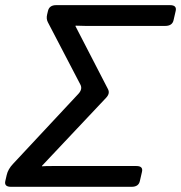

<svg xmlns="http://www.w3.org/2000/svg" viewBox="-38 -720 698 740"><path d="M4.4 0Q-22.5 0 -17.6 -22L-12.2 -45.4Q-7.3 -67.9 12.7 -88.9L264.2 -358.4Q280.8 -376.5 272 -393.6L146.5 -634.3Q139.6 -647.5 143.6 -664.1L147 -678.2Q152.3 -700.2 178.7 -700.2H617.2Q644 -700.2 639.2 -678.2L630.9 -642.1Q626 -620.1 598.6 -620.1H292Q272.5 -620.1 253.4 -621.1L252.9 -619.1L378.4 -376Q386.7 -359.9 371.1 -343.3L124 -81.1L123.5 -79.1Q136.7 -80.1 163.1 -80.1H487.8Q514.2 -80.1 509.3 -58.1L501 -22Q496.1 0 469.2 0Z"/></svg>

Font: Istok Web
Style: BoldItalic
Weight: 700
Italic angle: -13°
Designer: Andrey V. Panov
Foundry: Andrey V. Panov
Version: Version 1.0.2g